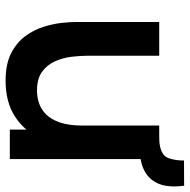

<svg xmlns="http://www.w3.org/2000/svg" viewBox="-16 -654 685 694"><g transform="rotate(90 327.0 -307.5)"><path d="M560.6 -629.6 651.8 -630Q658.9 -575.5 645.9 -541.1Q632.8 -506.8 601.8 -488.8Q571.6 -471.5 533.7 -471Q495.8 -470.5 464.3 -474.2V-540Q475.3 -540.1 485.5 -540.3Q495.7 -540.5 505.7 -542.2Q543.8 -548.9 552.5 -574.7Q561.2 -600.4 560.6 -629.6ZM272.3 15.3Q212.6 15.3 173.5 -4.5Q134.5 -24.3 111.5 -55.5Q88.5 -86.6 77.5 -121.6Q66.5 -156.7 63.2 -188Q60 -219.2 60 -238.5V-540H182V-279.8Q182 -254.8 185.6 -223.8Q189.2 -192.8 201.8 -164Q214.4 -135.2 239.7 -116.7Q264.9 -98.2 308.2 -98.2Q331 -98.2 353.5 -105.6Q375.9 -113.1 394.1 -131.2Q412.2 -149.3 423.3 -181.5Q434.3 -213.6 434.3 -262.5L505.8 -231.8Q505.8 -163.1 479.1 -107Q452.3 -50.8 400.4 -17.8Q348.5 15.3 272.3 15.3ZM449 0V-167.5H434.3V-540H555.5V0Z"/></g></svg>

Font: Manrope ExtraLight
Style: Regular
Weight: 200
Designer: Mikhail Sharanda
Foundry: Mikhail Sharanda
Version: Version 4.505